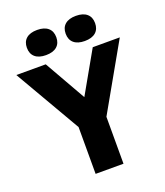

<svg xmlns="http://www.w3.org/2000/svg" viewBox="-201 -1071 1017 1184"><g transform="rotate(-20 307.5 -479.0)"><path d="M647.5 -740 402.5 -308V0H219.5V-307L-31.5 -740H161.5L316 -468.5L470 -740ZM87 -875Q87 -914.5 112 -936Q137 -957.5 183.5 -957.5Q230 -957.5 255 -936Q280 -914.5 280 -875Q280 -835.5 255 -814Q230 -792.5 183.5 -792.5Q137 -792.5 112 -814Q87 -835.5 87 -875ZM341.5 -875Q341.5 -914.5 366.5 -936Q391.5 -957.5 438 -957.5Q484.5 -957.5 509.5 -936Q534.5 -914.5 534.5 -875Q534.5 -835.5 509.5 -814Q484.5 -792.5 438 -792.5Q391.5 -792.5 366.5 -814Q341.5 -835.5 341.5 -875Z"/></g></svg>

Font: Encode Sans Semi Condensed ExBd
Style: Regular
Weight: 800
Width: 4
Designer: Multiple Designers
Foundry: Impallari Type
Version: Version 2.000